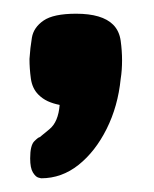

<svg xmlns="http://www.w3.org/2000/svg" viewBox="-20 -711 224 280"><path d="M40 -451Q40 -451 36 -452Q32 -453 28 -459.5Q24 -466 24 -480Q24 -499 30 -505Q36 -511 38 -511Q39 -512 52 -522.5Q65 -533 67 -558Q57 -560 49.5 -563.5Q42 -567 36 -573Q27 -582 25 -596.5Q23 -611 23 -625Q24 -641 26.5 -656Q29 -671 43.5 -681Q58 -691 91 -691Q129 -691 145 -675Q154 -666 156 -651.5Q158 -637 158 -623Q158 -616 157.5 -609Q157 -602 156 -596Q152 -556 135.5 -523Q119 -490 94.5 -470.5Q70 -451 40 -451Z"/></svg>

Font: Fredoka Light Medium
Style: Regular
Weight: 500
Version: Version 2.001